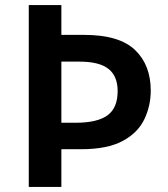

<svg xmlns="http://www.w3.org/2000/svg" viewBox="-20 -734 659 754"><path d="M572 -378Q572 -318 546.5 -265Q521 -212 461 -180Q401 -148 298 -148H221V0H93V-714H221V-597H311Q448 -597 510 -538Q572 -479 572 -378ZM278 -252Q362 -252 402 -281Q442 -310 442 -376Q442 -435 406 -463.5Q370 -492 292 -492H221V-252Z"/></svg>

Font: Noto Sans Tamil SemiBold
Style: Regular
Weight: 600
Designer: Jelle Bosma - Monotype Design Team
Foundry: Monotype Imaging Inc.
Version: Version 2.004; ttfautohint (v1.8.4.7-5d5b)